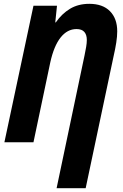

<svg xmlns="http://www.w3.org/2000/svg" viewBox="-20 -744 641 1004"><path d="M422 -454Q427 -478 430.5 -498.5Q434 -519 434 -535Q434 -562 421 -577Q408 -592 380 -592Q332 -592 297 -548Q262 -504 243 -418L155 0H3L155 -714H278L269 -627H272Q303 -672 346 -698Q389 -724 447 -724Q517 -724 555 -685.5Q593 -647 593 -580Q593 -554 588 -521.5Q583 -489 574 -450L428 240H276Z"/></svg>

Font: Noto Sans Condensed ExtraBold
Style: Italic
Weight: 800
Width: 3
Italic angle: -12°
Designer: Monotype Design Team
Foundry: Monotype Imaging Inc.
Version: Version 2.013; ttfautohint (v1.8.4.7-5d5b)